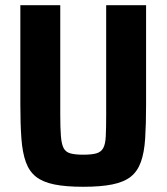

<svg xmlns="http://www.w3.org/2000/svg" viewBox="-20 -708 639 736"><path d="M299 8Q232 8 188 -1Q144 -10 118 -30.5Q92 -51 79 -87Q66 -123 62 -177.5Q58 -232 58 -307V-688H211V-268Q211 -217 213.5 -186Q216 -155 224 -140Q232 -125 250 -120Q268 -115 299 -115Q331 -115 349 -120Q367 -125 375.5 -140Q384 -155 385.5 -186Q387 -217 387 -268V-688H540V-307Q540 -232 536.5 -177.5Q533 -123 520 -87Q507 -51 481 -30.5Q455 -10 410.5 -1Q366 8 299 8Z"/></svg>

Font: Saira SemiCondensed
Style: Bold
Weight: 700
Width: 4
Designer: Hector Gatti with collaboration of the Omnibus-Type team
Foundry: Omnibus-Type
Version: Version 1.101